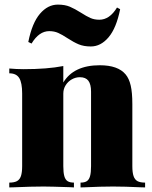

<svg xmlns="http://www.w3.org/2000/svg" viewBox="-20 -818 665 838"><path d="M21 0ZM334 -762.2Q357.4 -747.1 374.5 -739.5Q391.6 -731.9 413.6 -731.9Q458.5 -731.9 490.7 -785.2L504.4 -777.8Q487.8 -695.3 453.9 -655.3Q419.9 -615.2 376.5 -615.2Q345.7 -615.2 323.5 -624.5Q301.3 -633.8 274.4 -651.4Q251.5 -666.5 234.1 -674.3Q216.8 -682.1 194.8 -682.1Q150.4 -682.1 117.7 -627.9L103.5 -634.8Q120.1 -717.8 154.3 -757.8Q188.5 -797.9 232.4 -797.9Q263.2 -797.9 284.7 -788.8Q306.2 -779.8 334 -762.2ZM528.3 -493.2Q543.5 -475.1 550.5 -444.6Q557.6 -414.1 557.6 -363.8V-92.8Q557.6 -64.9 563 -49.3Q568.4 -33.7 580.3 -27.3Q592.3 -21 613.3 -21V0L595.2 -0.5Q523.4 -3.9 473.6 -3.9Q421.4 -3.9 349.6 -0.5L331.5 0V-21Q349.1 -21 358.9 -27.3Q368.7 -33.7 373 -49.1Q377.4 -64.5 377.4 -92.8V-418Q377.4 -450.2 365.7 -465.6Q354 -481 328.6 -481Q310.1 -481 293.5 -471.7Q276.9 -462.4 266.6 -446Q256.3 -429.7 256.3 -409.2V-92.8Q256.3 -64.9 260.7 -49.3Q265.1 -33.7 275.1 -27.3Q285.2 -21 302.7 -21V0Q298.8 0 285.2 -1Q198.7 -3.9 170.4 -3.9Q117.7 -3.9 40 -0.5L20.5 0V-21Q41.5 -21 53.7 -27.3Q65.9 -33.7 71.3 -49.3Q76.7 -64.9 76.7 -92.8V-410.2Q76.7 -456.5 64 -477.3Q51.3 -498 20.5 -498V-519Q52.2 -516.1 82.5 -516.1Q186.5 -516.1 256.3 -529.8V-458Q301.8 -533.2 415.5 -533.2Q495.1 -533.2 528.3 -493.2Z"/></svg>

Font: TypoPRO Playfair Display
Style: Regular
Weight: 900
Designer: Claus Eggers Sørensen
Foundry: Claus Eggers Sørensen
Version: Version 1.004;PS 001.004;hotconv 1.0.70;makeotf.lib2.5.58329